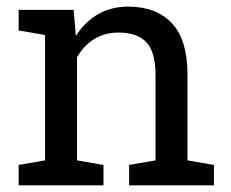

<svg xmlns="http://www.w3.org/2000/svg" viewBox="-20 -558 696 578"><path d="M211.9 -385.3V-75.2L291.5 -61.5V0H36.1V-61.5L115.7 -75.2V-452.6L36.1 -466.3V-528.3H201.7L208.5 -449.7Q234.9 -491.7 274.7 -514.9Q314.5 -538.1 365.2 -538.1Q450.7 -538.1 497.6 -488Q544.4 -438 544.4 -333.5V-75.2L624 -61.5V0H368.7V-61.5L448.2 -75.2V-331.5Q448.2 -401.4 420.7 -430.7Q393.1 -460 336.4 -460Q294.9 -460 262.9 -439.9Q231 -419.9 211.9 -385.3Z"/></svg>

Font: Battambang
Style: Regular
Weight: 400
Designer: Danh Hong
Version: Version 8.002; ttfautohint (v1.8.3)